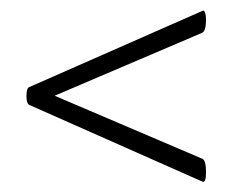

<svg xmlns="http://www.w3.org/2000/svg" viewBox="-20 -422 447 370"><path d="M31 -237Q31 -252 36 -254L370 -401Q373 -403 375 -398Q377 -393 377 -384Q377 -363 370 -359L56 -225V-250L370 -116Q377 -113 377 -90Q377 -69 370 -72L36 -220Q31 -223 31 -237Z"/></svg>

Font: Cormorant SC Medium
Style: Regular
Weight: 500
Designer: Christian Thalmann (Catharsis Fonts)
Foundry: Catharsis Fonts
Version: Version 4.000